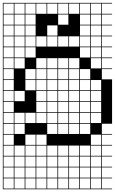

<svg xmlns="http://www.w3.org/2000/svg" viewBox="-20 -1025 809 1352"><path d="M0 307.7V-1004.8H769.2V-1000H697.1V-927.9H769.2V-923.1H697.1V-851H769.2V-846.2H697.1V-774H769.2V-769.2H697.1V-697.1H769.2V-692.3H697.1V-620.2H769.2V-615.4H697.1V-543.3H769.2V-538.5H697.1V-466.3H769.2V-153.8H697.1V-81.7H769.2V-76.9H697.1V-4.8H769.2V0H697.1V72.1H769.2V76.9H697.1V149H769.2V153.8H697.1V226H769.2V230.8H697.1V302.9H769.2V307.7ZM620.2 -927.9H692.3V-1000H620.2ZM235.6 -927.9H307.7V-1000H235.6ZM312.5 -927.9H384.6V-1000H312.5ZM158.7 -927.9H230.8V-1000H158.7ZM389.4 -927.9H461.5V-1000H389.4ZM81.7 -927.9H153.8V-1000H81.7ZM466.3 -927.9H538.5V-1000H466.3ZM543.3 -927.9H615.4V-1000H543.3ZM4.8 -927.9H76.9V-1000H4.8ZM81.7 -851H153.8V-923.1H81.7ZM158.7 -851H230.8V-923.1H158.7ZM389.4 -851H461.5V-923.1H389.4ZM4.8 -851H76.9V-923.1H4.8ZM543.3 -851H615.4V-923.1H543.3ZM620.2 -851H692.3V-923.1H620.2ZM158.7 -774H230.8V-846.2H158.7ZM620.2 -774H692.3V-846.2H620.2ZM4.8 -774H76.9V-846.2H4.8ZM543.3 -774H615.4V-846.2H543.3ZM312.5 -774H384.6V-846.2H312.5ZM81.7 -774H153.8V-846.2H81.7ZM235.6 -697.1H307.7V-769.2H235.6ZM466.3 -697.1H538.5V-769.2H466.3ZM81.7 -697.1H153.8V-769.2H81.7ZM312.5 -697.1H384.6V-769.2H312.5ZM543.3 -697.1H615.4V-769.2H543.3ZM4.8 -697.1H76.9V-769.2H4.8ZM389.4 -697.1H461.5V-769.2H389.4ZM620.2 -697.1H692.3V-769.2H620.2ZM158.7 -697.1H230.8V-769.2H158.7ZM81.7 -620.2H153.8V-692.3H81.7ZM543.3 -620.2H615.4V-692.3H543.3ZM4.8 -620.2H76.9V-692.3H4.8ZM158.7 -620.2H230.8V-692.3H158.7ZM620.2 -620.2H692.3V-692.3H620.2ZM235.6 -543.3H307.7V-615.4H235.6ZM81.7 -543.3H153.8V-615.4H81.7ZM312.5 -543.3H384.6V-615.4H312.5ZM620.2 -543.3H692.3V-615.4H620.2ZM466.3 -543.3H538.5V-615.4H466.3ZM389.4 -543.3H461.5V-615.4H389.4ZM4.8 -543.3H76.9V-615.4H4.8ZM158.7 -466.3H230.8V-538.5H158.7ZM389.4 -466.3H461.5V-538.5H389.4ZM4.8 -466.3H76.9V-538.5H4.8ZM466.3 -466.3H538.5V-538.5H466.3ZM312.5 -466.3H384.6V-538.5H312.5ZM235.6 -466.3H307.7V-538.5H235.6ZM543.3 -466.3H615.4V-538.5H543.3ZM158.7 -389.4H230.8V-461.5H158.7ZM389.4 -389.4H461.5V-461.5H389.4ZM466.3 -389.4H538.5V-461.5H466.3ZM4.8 -389.4H76.9V-461.5H4.8ZM235.6 -389.4H307.7V-461.5H235.6ZM620.2 -389.4H692.3V-461.5H620.2ZM543.3 -389.4H615.4V-461.5H543.3ZM312.5 -389.4H384.6V-461.5H312.5ZM312.5 -312.5H384.6V-384.6H312.5ZM235.6 -312.5H307.7V-384.6H235.6ZM81.7 -312.5H153.8V-384.6H81.7ZM620.2 -312.5H692.3V-384.6H620.2ZM543.3 -312.5H615.4V-384.6H543.3ZM389.4 -312.5H461.5V-384.6H389.4ZM466.3 -312.5H538.5V-384.6H466.3ZM4.8 -312.5H76.9V-384.6H4.8ZM312.5 -235.6H384.6V-307.7H312.5ZM235.6 -235.6H307.7V-307.7H235.6ZM543.3 -235.6H615.4V-307.7H543.3ZM620.2 -235.6H692.3V-307.7H620.2ZM389.4 -235.6H461.5V-307.7H389.4ZM466.3 -235.6H538.5V-307.7H466.3ZM4.8 -235.6H76.9V-307.7H4.8ZM543.3 -158.7H615.4V-230.8H543.3ZM312.5 -158.7H384.6V-230.8H312.5ZM81.7 -158.7H153.8V-230.8H81.7ZM235.6 -158.7H307.7V-230.8H235.6ZM4.8 -158.7H76.9V-230.8H4.8ZM389.4 -158.7H461.5V-230.8H389.4ZM620.2 -158.7H692.3V-230.8H620.2ZM158.7 -158.7H230.8V-230.8H158.7ZM466.3 -158.7H538.5V-230.8H466.3ZM543.3 -81.7H615.4V-153.8H543.3ZM312.5 -81.7H384.6V-153.8H312.5ZM4.8 -81.7H76.9V-153.8H4.8ZM389.4 -81.7H461.5V-153.8H389.4ZM81.7 -81.7H153.8V-153.8H81.7ZM466.3 -81.7H538.5V-153.8H466.3ZM620.2 -4.8H692.3V-76.9H620.2ZM158.7 -4.8H230.8V-76.9H158.7ZM235.6 -4.8H307.7V-76.9H235.6ZM76.9 -76.9H4.8V-4.8H76.9ZM81.7 72.1H153.8V0H81.7ZM158.7 72.1H230.8V0H158.7ZM620.2 72.1H692.3V0H620.2ZM466.3 72.1H538.5V0H466.3ZM389.4 72.1H461.5V0H389.4ZM235.6 72.1H307.7V0H235.6ZM4.8 72.1H76.9V0H4.8ZM312.5 72.1H384.6V0H312.5ZM543.3 72.1H615.4V0H543.3ZM543.3 149H615.4V76.9H543.3ZM312.5 149H384.6V76.9H312.5ZM466.3 149H538.5V76.9H466.3ZM81.7 149H153.8V76.9H81.7ZM620.2 149H692.3V76.9H620.2ZM235.6 149H307.7V76.9H235.6ZM389.4 149H461.5V76.9H389.4ZM4.8 149H76.9V76.9H4.8ZM158.7 149H230.8V76.9H158.7ZM543.3 226H615.4V153.8H543.3ZM158.7 226H230.8V153.8H158.7ZM81.7 226H153.8V153.8H81.7ZM466.3 226H538.5V153.8H466.3ZM620.2 226H692.3V153.8H620.2ZM235.6 226H307.7V153.8H235.6ZM389.4 226H461.5V153.8H389.4ZM312.5 226H384.6V153.8H312.5ZM4.8 226H76.9V153.8H4.8ZM543.3 302.9H615.4V230.8H543.3ZM158.7 302.9H230.8V230.8H158.7ZM81.7 302.9H153.8V230.8H81.7ZM466.3 302.9H538.5V230.8H466.3ZM620.2 302.9H692.3V230.8H620.2ZM235.6 302.9H307.7V230.8H235.6ZM389.4 302.9H461.5V230.8H389.4ZM312.5 302.9H384.6V230.8H312.5ZM4.8 302.9H76.9V230.8H4.8Z"/></svg>

Font: Jacquarda Bastarda 9 Charted
Style: Regular
Weight: 400
Designer: Sarah Cadigan-Fried
Version: Version 1.000; ttfautohint (v1.8.4.7-5d5b)